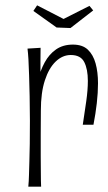

<svg xmlns="http://www.w3.org/2000/svg" viewBox="-20 -699 405 719"><path d="M290 -232Q297 -278 303 -320Q309 -362 309 -396Q309 -440 295.5 -466.5Q282 -493 245 -493Q214 -493 188.5 -468.5Q163 -444 148 -398Q133 -352 133 -285L104 -248Q105 -282 108.5 -321Q112 -360 121.5 -397.5Q131 -435 147.5 -465.5Q164 -496 190 -514Q216 -532 253 -532Q289 -532 309 -513Q329 -494 338 -461.5Q347 -429 347 -387Q347 -352 342.5 -312.5Q338 -273 330 -232ZM86 0Q88 -20 88.5 -42.5Q89 -65 90 -94Q91 -123 91.5 -160Q92 -197 92 -247Q92 -296 91 -338.5Q90 -381 89 -416Q88 -451 86.5 -476.5Q85 -502 83 -517L132 -520Q132 -501 131.5 -469.5Q131 -438 131.5 -392.5Q132 -347 133 -285Q133 -236 132.5 -193Q132 -150 132.5 -113.5Q133 -77 133 -48.5Q133 -20 134 0ZM244 -594 192 -596 105 -658 119 -679 218 -628 315 -677 329 -660Z"/></svg>

Font: Truculenta ExtraLight
Style: Regular
Weight: 250
Version: Version 1.002